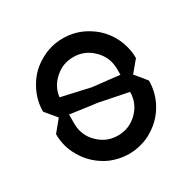

<svg xmlns="http://www.w3.org/2000/svg" viewBox="-159 -874 1030 1031"><g transform="rotate(-30 356.5 -358.0)"><path d="M644.5 -288.1C634.8 -299.8 625 -311.5 616.2 -323.2C606.4 -335 596.7 -346.7 586.9 -358.4C612.3 -388.7 631.8 -412.1 644.5 -427.7C644.5 -456.1 640.6 -482.4 632.8 -507.8C626 -533.2 615.2 -556.6 601.6 -579.1C576.2 -620.1 542 -653.3 499 -677.7C456.1 -703.1 408.2 -715.8 356.4 -715.8C304.7 -715.8 257.8 -703.1 214.8 -677.7C170.9 -653.3 136.7 -620.1 112.3 -579.1C85 -535.2 68.4 -483.4 68.4 -427.7C94.7 -396.5 113.3 -373 126 -358.4C100.6 -327.1 81.1 -303.7 68.4 -288.1C68.4 -236.3 81.1 -189.5 106.4 -146.5C130.9 -103.5 164.1 -69.3 204.1 -43.9C226.6 -29.3 250 -18.6 275.4 -11.7C301.8 -3.9 328.1 0 355.5 0C356.4 0 357.4 0 357.4 0C385.7 0 412.1 -3.9 437.5 -11.7C462.9 -18.6 486.3 -29.3 508.8 -43.9C590.8 -94.7 644.5 -185.5 644.5 -288.1ZM354.5 -600.6C402.3 -600.6 442.4 -584 476.6 -549.8C510.7 -515.6 527.3 -475.6 527.3 -427.7C527.3 -411.1 527.3 -399.4 527.3 -391.6C453.1 -400.4 397.5 -406.2 361.3 -410.2C282.2 -427.7 222.7 -441.4 183.6 -450.2C188.5 -492.2 208 -528.3 240.2 -556.6C272.5 -585.9 310.5 -600.6 354.5 -600.6ZM181.6 -344.7C236.3 -336.9 291 -329.1 345.7 -322.3C426.8 -305.7 486.3 -293.9 526.4 -286.1C526.4 -239.3 509.8 -199.2 475.6 -165C441.4 -131.8 401.4 -115.2 354.5 -115.2C306.6 -115.2 266.6 -131.8 232.4 -166C198.2 -199.2 181.6 -240.2 181.6 -288.1C181.6 -312.5 181.6 -332 181.6 -344.7Z"/></g></svg>

Font: DropForged
Style: Regular
Weight: 400
Designer: Antoine
Version: Version 1.0